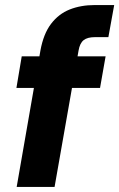

<svg xmlns="http://www.w3.org/2000/svg" viewBox="-20 -740 472 760"><path d="M46 0 140 -540Q152 -606 182 -645.5Q212 -685 256 -702.5Q300 -720 355 -720H432L409 -593H356Q326 -593 311 -581Q296 -569 291 -540L196 0ZM45 -392 66 -517H398L376 -392Z"/></svg>

Font: DM Sans 11pt Black
Style: Italic
Weight: 900
Italic angle: -10°
Version: Version 4.004;gftools[0.9.30]